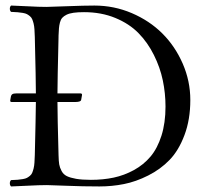

<svg xmlns="http://www.w3.org/2000/svg" viewBox="-20 -670 745 695"><path d="M270 -332Q273.9 -332 275.6 -330.6Q277.3 -329.1 276.9 -326.2L273.9 -309.1Q272.9 -300.8 252.9 -300.8H188Q188 -251 191.9 -108.9Q192.4 -86.4 194.3 -75.2Q196.3 -63.5 202.9 -51Q209.5 -38.6 221.9 -32.5Q234.4 -26.4 255.6 -22.7Q276.9 -19 309.1 -19Q353.5 -19 391.6 -27.1Q429.7 -35.2 464.8 -54.4Q500 -73.7 524.9 -103.3Q549.8 -132.8 564.5 -179Q579.1 -225.1 579.1 -284.2Q579.1 -332.5 569.3 -379.2Q559.6 -425.8 537.1 -470.9Q514.6 -516.1 481.4 -550Q448.2 -584 397.5 -605Q346.7 -626 284.2 -626Q261.7 -626 246.3 -623.8Q231 -621.6 220.9 -616.7Q210.9 -611.8 205.3 -605.5Q199.7 -599.1 197 -588.6Q194.3 -578.1 193.4 -567.4Q192.4 -556.6 191.9 -540.5V-536.1Q188 -376 188 -332ZM147.9 -645Q163.1 -645 223.6 -647.5Q284.2 -649.9 321.8 -649.9Q392.6 -649.9 456.8 -622.6Q521 -595.2 567.4 -549.1Q613.8 -502.9 641.4 -439.7Q668.9 -376.5 668.9 -308.1Q668.9 -237.3 647.9 -181.4Q627 -125.5 594 -91.3Q561 -57.1 516.4 -34.7Q471.7 -12.2 428.5 -3.7Q385.3 4.9 339.8 4.9Q279.8 4.9 219.7 2.4Q159.7 0 149.9 0Q122.1 0 81.3 2.2Q40.5 4.4 20 4.9Q15.6 0.5 15.6 -6.6Q15.6 -13.7 20 -18.1Q34.7 -18.6 43.7 -19.3Q52.7 -20 62.5 -21.7Q72.3 -23.4 77.4 -26.1Q82.5 -28.8 88.1 -33.4Q93.8 -38.1 96.4 -44.2Q99.1 -50.3 101.6 -60.1Q104 -69.8 104.7 -81.3Q105.5 -92.8 106 -108.9Q109.4 -246.6 109.9 -300.8H22Q16.1 -300.8 17.1 -307.1L19 -317.9Q20 -325.7 24.4 -328.9Q28.8 -332 41 -332H109.9Q109.9 -377.9 106 -536.1Q105.5 -552.2 104.7 -563.7Q104 -575.2 101.6 -585Q99.1 -594.7 96.4 -600.8Q93.8 -606.9 88.1 -611.6Q82.5 -616.2 77.4 -618.9Q72.3 -621.6 62.5 -623.3Q52.7 -625 43.7 -625.7Q34.7 -626.5 20 -627Q15.6 -631.3 15.6 -638.4Q15.6 -645.5 20 -649.9Q41.5 -649.4 81.3 -647.2Q121.1 -645 147.9 -645Z"/></svg>

Font: Linux Libertine Display G
Style: Regular
Weight: 400
Designer: Philipp H. Poll
Foundry: Philipp H. Poll
Version: Version 5.0.9